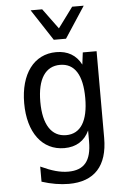

<svg xmlns="http://www.w3.org/2000/svg" viewBox="-65 -863 733 1124"><g transform="rotate(-5 301.0 -301.0)"><path d="M278.8 -633.3H350.6L470.7 -816.9H402.8L314.5 -697.3L226.6 -816.9H158.7ZM293.5 214.8C443.8 214.8 522.5 128.9 522.5 -35.2V-544.9H441.4L432.6 -474.1C402.8 -531.7 353 -560.1 286.1 -560.1C154.8 -560.1 73.7 -449.7 73.7 -278.3C73.7 -106.4 155.3 3.9 285.6 3.9C356 3.9 405.3 -28.3 432.6 -86.9V-22C432.6 90.8 390.6 143.1 296.4 143.1C248.5 143.1 200.2 129.4 134.8 99.1V188C189 205.6 244.1 214.8 293.5 214.8ZM302.7 -70.8C217.3 -70.8 168.5 -143.1 168.5 -278.3C168.5 -413.1 216.8 -483.9 302.2 -483.9C388.2 -483.9 432.6 -412.6 432.6 -277.8C432.6 -143.6 388.2 -70.8 302.7 -70.8Z"/></g></svg>

Font: Hack
Style: Regular
Weight: 400
Monospace: yes
Designer: Christopher Simpkins
Foundry: Christopher Simpkins
Version: Version 2.010